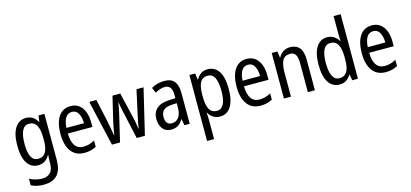

<svg xmlns="http://www.w3.org/2000/svg" viewBox="-77 -1352 4674 2185"><g transform="rotate(-15 2260.0 -260.0)"><path d="M222 -547Q264 -547 297 -527.5Q330 -508 354 -466H359L369 -537H438V7Q438 120 386.5 180Q335 240 224 240Q140 240 77 208V130Q148 168 224 168Q287 168 321 133Q355 98 355 22V5Q355 -10 356 -32Q357 -54 359 -74H355Q308 10 220 10Q137 10 91.5 -61Q46 -132 46 -266Q46 -402 92.5 -474.5Q139 -547 222 -547ZM237 -474Q184 -474 157.5 -420.5Q131 -367 131 -265Q131 -161 158 -111Q185 -61 240 -61Q355 -61 355 -245V-269Q355 -377 326.5 -425.5Q298 -474 237 -474Z M746 -546Q805 -546 845.5 -515Q886 -484 906.5 -430Q927 -376 927 -308V-252H638Q641 -61 773 -61Q840 -61 905 -98V-24Q873 -7 839.5 1.5Q806 10 765 10Q694 10 647.5 -24.5Q601 -59 578 -121Q555 -183 555 -265Q555 -400 605 -473Q655 -546 746 -546ZM746 -478Q649 -478 639 -318H846Q845 -385 821 -431.5Q797 -478 746 -478Z M1311 -318Q1303 -351 1297 -384Q1291 -417 1287 -444H1284Q1280 -416 1274 -383Q1268 -350 1260 -318L1185 0H1090L966 -537H1050L1110 -264Q1118 -222 1126 -178Q1134 -134 1140 -96H1143Q1148 -129 1155.5 -171Q1163 -213 1173 -256L1240 -537H1332L1398 -255Q1406 -226 1414 -184.5Q1422 -143 1428 -96H1431Q1433 -117 1439.5 -151Q1446 -185 1454 -224L1523 -537H1606L1478 0H1382Z M1851 -546Q1933 -546 1969.5 -499.5Q2006 -453 2006 -363V0H1944L1930 -75H1927Q1902 -32 1869.5 -11Q1837 10 1787 10Q1722 10 1687.5 -35.5Q1653 -81 1653 -150Q1653 -229 1704 -273.5Q1755 -318 1854 -321L1924 -324V-359Q1924 -422 1903 -450Q1882 -478 1840 -478Q1812 -478 1783 -468.5Q1754 -459 1724 -443L1698 -505Q1730 -525 1769 -535.5Q1808 -546 1851 -546ZM1867 -262Q1798 -259 1768 -231Q1738 -203 1738 -151Q1738 -103 1758 -80.5Q1778 -58 1813 -58Q1863 -58 1893.5 -98Q1924 -138 1924 -213V-265Z M2361 -547Q2445 -547 2491.5 -477.5Q2538 -408 2538 -269Q2538 -135 2492 -62.5Q2446 10 2364 10Q2318 10 2283.5 -12Q2249 -34 2229 -71H2225Q2226 -51 2227.5 -30.5Q2229 -10 2229 6V240H2146V-537H2214L2224 -464H2229Q2252 -505 2284 -526Q2316 -547 2361 -547ZM2344 -476Q2284 -476 2257 -429.5Q2230 -383 2229 -285V-266Q2229 -162 2256 -112Q2283 -62 2345 -62Q2399 -62 2425.5 -115Q2452 -168 2452 -269Q2452 -369 2426.5 -422.5Q2401 -476 2344 -476Z M2821 -546Q2880 -546 2920.5 -515Q2961 -484 2981.5 -430Q3002 -376 3002 -308V-252H2713Q2716 -61 2848 -61Q2915 -61 2980 -98V-24Q2948 -7 2914.5 1.5Q2881 10 2840 10Q2769 10 2722.5 -24.5Q2676 -59 2653 -121Q2630 -183 2630 -265Q2630 -400 2680 -473Q2730 -546 2821 -546ZM2821 -478Q2724 -478 2714 -318H2921Q2920 -385 2896 -431.5Q2872 -478 2821 -478Z M3331 -547Q3405 -547 3443 -501.5Q3481 -456 3481 -360V0H3398V-347Q3398 -410 3378 -442Q3358 -474 3315 -474Q3251 -474 3225 -426.5Q3199 -379 3199 -279V0H3116V-537H3183L3193 -464H3198Q3218 -504 3253.5 -525.5Q3289 -547 3331 -547Z M3772 10Q3688 10 3642 -60.5Q3596 -131 3596 -268Q3596 -403 3642 -475Q3688 -547 3770 -547Q3814 -547 3848 -525.5Q3882 -504 3904 -468H3908Q3907 -487 3906 -507.5Q3905 -528 3905 -543V-760H3988V0H3921L3909 -69H3905Q3882 -32 3850 -11Q3818 10 3772 10ZM3789 -60Q3849 -60 3877 -106.5Q3905 -153 3905 -246V-272Q3905 -374 3878 -424Q3851 -474 3788 -474Q3733 -474 3707 -420Q3681 -366 3681 -267Q3681 -166 3707.5 -113Q3734 -60 3789 -60Z M4296 -546Q4355 -546 4395.5 -515Q4436 -484 4456.5 -430Q4477 -376 4477 -308V-252H4188Q4191 -61 4323 -61Q4390 -61 4455 -98V-24Q4423 -7 4389.5 1.5Q4356 10 4315 10Q4244 10 4197.5 -24.5Q4151 -59 4128 -121Q4105 -183 4105 -265Q4105 -400 4155 -473Q4205 -546 4296 -546ZM4296 -478Q4199 -478 4189 -318H4396Q4395 -385 4371 -431.5Q4347 -478 4296 -478Z"/></g></svg>

Font: Noto Sans Thai Cond
Style: Regular
Weight: 400
Width: 3
Designer: Monotype Design Team
Foundry: Monotype Imaging Inc.
Version: Version 2.002; ttfautohint (v1.8.4.7-5d5b)